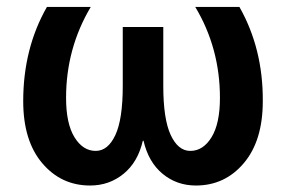

<svg xmlns="http://www.w3.org/2000/svg" viewBox="-20 -540 848 569"><path d="M560.5 9.8Q503.9 9.8 461.9 -24.9Q419.9 -59.6 405.3 -123H403.3Q388.7 -59.6 346.2 -24.9Q303.7 9.8 247.1 9.8Q161.1 9.8 105 -56.6Q48.8 -123 48.8 -240.2Q48.8 -396.5 119.1 -519.5H249Q175.8 -396.5 175.8 -250Q175.8 -173.8 200.7 -133.3Q225.6 -92.8 263.7 -92.8Q299.8 -92.8 321.8 -139.6Q343.8 -186.5 343.8 -285.2V-460H463.9V-285.2Q463.9 -187.5 485.8 -140.1Q507.8 -92.8 543.9 -92.8Q582 -92.8 606.9 -133.3Q631.8 -173.8 631.8 -250Q631.8 -397.5 558.6 -519.5H689.5Q759.8 -395.5 758.8 -240.2Q758.8 -123 702.6 -56.6Q646.5 9.8 560.5 9.8Z"/></svg>

Font: Mgen+ 1c bold
Style: Bold
Weight: 700
Designer: [Source Han Sans]
Ryoko NISHIZUKA  (kana & ideographs); Paul D. Hunt (Latin, Greek & Cyrillic); Wenlong ZHANG  (bopomofo
Version: Version 1.059.20150602